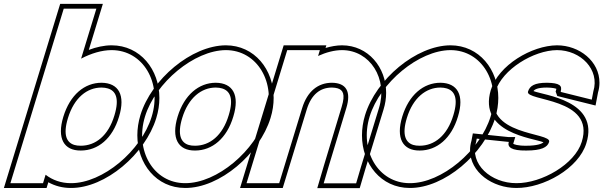

<svg xmlns="http://www.w3.org/2000/svg" viewBox="-59 -889 3142 1000"><path d="M178.5 21.1 165.1 65H-4.9L21.1 -20L100.9 -281L247 -759L273 -844H443L417 -759L363.4 -583.6C416.2 -611.3 470.9 -627.7 522 -628C687 -628 785.7 -457 730.9 -281C676.8 -104 475.8 66 310.1 65C259 65 214.3 48.8 178.5 21.1ZM270.9 -281C236.4 -168 273.8 -104 362.1 -105C451.1 -105 527.1 -167 560.9 -281C595.5 -394 558.7 -457 470 -458C381 -458 305.8 -395 270.9 -281ZM192.7 60.3C227.6 79.6 266.8 90 310.1 90C490.4 91.1 697.8 -87.2 754.8 -273.6C765.8 -308.8 771.1 -344.3 771.1 -378.3C771.4 -525.6 672.5 -653 521.9 -653C482.7 -652.8 442.1 -643.8 403.5 -629.1L476.8 -869H254.5L-38.7 90H183.6ZM294.8 -273.7C327.5 -380.7 394.7 -433 469.9 -433C482.4 -432.9 493.7 -431.2 502.7 -428.4C542.8 -416.4 564.5 -378.2 537 -288.2C505.2 -181.4 437.9 -130 362 -130C348.5 -129.8 337.5 -131.4 328.2 -134.2C289.5 -145.7 267.5 -184.4 294.8 -273.7Z M696.2 -282C750.3 -459 952.7 -627 1117 -628C1282 -628 1380.7 -457 1326.2 -282C1272.1 -105 1071.8 66 905.1 65C740.1 65 642.1 -105 696.2 -282ZM866.2 -282C831.7 -169 868.8 -104 957.1 -105C1046.1 -105 1122.4 -168 1156.2 -282C1190.5 -394 1153.7 -457 1065 -458C976 -458 900.5 -394 866.2 -282ZM672.3 -289.3C661.5 -253.8 656.3 -218.4 656.3 -184.3C656.2 -36.7 754.8 90 905.1 90C1086.4 91.1 1293.1 -88.3 1350.1 -274.6C1361 -309.7 1366.3 -345.1 1366.3 -379.1C1366.3 -525.8 1267.4 -653 1116.9 -653C938.2 -651.9 729.4 -476.1 672.3 -289.3ZM890.1 -274.7C922.2 -379.7 989.8 -433 1064.9 -433C1077.4 -432.9 1088.7 -431.2 1097.8 -428.4C1137.9 -416.3 1159.5 -378.2 1132.3 -289.2C1100.5 -182.3 1032.8 -130 957 -130C943.5 -129.8 932.6 -131.4 923.3 -134.2C884.7 -145.9 862.8 -185.4 890.1 -274.7Z M1597.7 -597.5C1639.6 -616.6 1682.2 -627.7 1722 -628C1869 -628 1962.1 -478 1914.7 -326L1821.1 -20L1795.8 66H1626.8L1651.8 -19L1744.7 -326C1771.3 -413 1743.7 -457 1670 -458C1597 -458 1541.3 -413 1514.7 -326L1488.7 -241L1421.1 -20L1395.1 65H1225.1L1251.1 -20L1318.7 -241L1344.7 -326L1411 -543L1437 -628H1607ZM1636.5 -639.1 1640.8 -653H1418.5L1191.3 90H1413.6L1538.6 -318.7C1562.9 -398.2 1609.6 -433 1669.9 -433C1681.4 -432.8 1691.6 -431.3 1699.3 -429C1726.3 -420.7 1741.1 -399.9 1720.7 -333.2L1627.9 -26.1L1593.4 91H1814.5L1845.1 -12.8L1938.6 -318.6C1947.7 -347.8 1952.1 -377.3 1952.1 -405.7C1952.5 -537.7 1858.8 -653 1721.9 -653C1693.8 -652.8 1663.9 -647.4 1636.5 -639.1Z M1866.2 -282C1920.3 -459 2122.7 -627 2287 -628C2452 -628 2550.7 -457 2496.2 -282C2442.1 -105 2241.8 66 2075.1 65C1910.1 65 1812.1 -105 1866.2 -282ZM2036.2 -282C2001.7 -169 2038.8 -104 2127.1 -105C2216.1 -105 2292.4 -168 2326.2 -282C2360.5 -394 2323.7 -457 2235 -458C2146 -458 2070.5 -394 2036.2 -282ZM1842.3 -289.3C1831.5 -253.8 1826.3 -218.4 1826.3 -184.3C1826.2 -36.7 1924.8 90 2075.1 90C2256.4 91.1 2463.1 -88.3 2520.1 -274.6C2531 -309.7 2536.3 -345.1 2536.3 -379.1C2536.3 -525.8 2437.4 -653 2286.9 -653C2108.2 -651.9 1899.4 -476.1 1842.3 -289.3ZM2060.1 -274.7C2092.2 -379.7 2159.8 -433 2234.9 -433C2247.4 -432.9 2258.7 -431.2 2267.8 -428.4C2307.9 -416.3 2329.5 -378.2 2302.3 -289.2C2270.5 -182.3 2202.8 -130 2127 -130C2113.5 -129.8 2102.6 -131.4 2093.3 -134.2C2054.7 -145.9 2032.8 -185.4 2060.1 -274.7Z M3031.3 -413 3023.1 -370 2862.3 -410 2861.3 -413C2870.4 -443 2855.7 -457 2790 -458C2725 -458 2700.1 -442 2691 -412C2675.4 -361 3043.8 -382 2970.9 -150C2935.4 -34 2762.8 66 2630.1 65C2499.1 65 2385.1 -33 2420.9 -150L2424.1 -167L2588.9 -150H2590.9C2582.6 -123 2603.8 -104 2682.1 -105C2761.1 -105 2792.3 -122 2800.6 -149L2800.9 -150C2816.8 -202 2451.7 -179 2521.3 -413C2556.4 -528 2720.7 -627 2842 -628C2965 -628 3066.1 -527 3031.3 -413ZM3055.6 -407C3060.9 -425.2 3063.1 -440.9 3063.2 -457.7C3063.8 -569.3 2959.2 -653 2841.9 -653C2710.6 -651.9 2537 -549.8 2497.3 -420.2C2430.6 -195.8 2717.3 -170.3 2771.6 -148C2763.7 -140.3 2739.2 -130 2681.9 -130C2636.7 -129.4 2617.1 -137.7 2614.2 -140.2C2614.3 -140.8 2614.4 -141.5 2614.8 -142.7L2624.6 -175H2590.9C2535.3 -180.7 2481.5 -186.2 2426.6 -191.9L2403.7 -194.2L2396.5 -155.9C2391.4 -138.4 2389.2 -123.2 2389.2 -107C2389 9.2 2507.2 90 2630 90C2771.7 91.1 2954.7 -11.6 2994.7 -142.6C3065.1 -366.4 2772.6 -392.7 2719.5 -414.7C2725.5 -423.1 2740.9 -433 2789.8 -433C2818.4 -432.6 2834.9 -428.3 2838.7 -426.3C2838.5 -424.6 2838.2 -423 2837.4 -420.3L2834.9 -412.3L2843.4 -389L3042.8 -339.4Z"/></svg>

Font: Nordica Plus
Style: NordicaClassicBkOblOl
Weight: 900
Version: Version 1.01